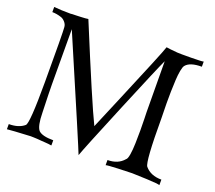

<svg xmlns="http://www.w3.org/2000/svg" viewBox="-118 -857 1140 1018"><g transform="rotate(20 452.0 -348.0)"><path d="M872 2Q863 -2 800 -5Q737 -8 715 -8Q697 -8 636.5 -5.5Q576 -3 568 0V-29Q627 -29 659 -67Q667 -72 671.5 -98.5Q676 -125 677 -164Q678 -203 678 -236.5Q678 -270 677 -303.5Q676 -337 676 -338L674 -625Q652 -579 541.5 -313Q431 -47 415 -1Q406 -27 153 -616Q153 -596 153.5 -466Q154 -336 154 -306Q154 -271 158 -147Q159 -72 178 -50Q199 -29 262 -29Q262 -26 262 -18Q262 -10 262 -5.5Q262 -1 262 0H258Q253 -1 245 -2Q237 -3 226.5 -3.5Q216 -4 204 -5Q192 -6 180 -7Q168 -8 156.5 -8Q145 -8 137 -8Q36 -3 11 0V-29Q67 -29 98 -56Q115 -71 115 -304Q115 -584 112 -613Q111 -628 100 -640.5Q89 -653 77 -657Q50 -666 25 -666V-695Q66 -691 119 -691L128 -692Q136 -692 149 -692.5Q162 -693 175.5 -693.5Q189 -694 201 -695Q213 -696 217 -697Q388 -282 441 -174Q460 -219 519 -359Q578 -499 615.5 -590Q653 -681 658 -698Q675 -695 722 -691Q737 -690 799 -690.5Q861 -691 869 -694V-665Q803 -665 780 -637Q773 -629 768.5 -604.5Q764 -580 762.5 -550.5Q761 -521 760 -484Q759 -447 759.5 -419.5Q760 -392 760.5 -366Q761 -340 761 -338Q761 -88 779 -67Q811 -29 872 -29Z"/></g></svg>

Font: GFS Artemisia
Style: Regular
Weight: 400
Designer: Takis Katsoulidis and George D. Matthiopoulos
Foundry: Takis Katsoulidis and George D. Matthiopoulos
Version: Version 1.0